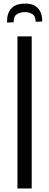

<svg xmlns="http://www.w3.org/2000/svg" viewBox="-20 -1065 278 1085"><path d="M78.6 0V-859.4H159.2V0ZM20 -937.5V-943.8Q19 -988.3 42.7 -1015.9Q66.4 -1043.5 117.2 -1044.4Q165.5 -1046.4 191.7 -1021Q217.8 -995.6 218.3 -950.7V-943.4L181.6 -941.9Q181.2 -976.1 160.6 -986.8Q140.1 -997.6 117.2 -996.6Q95.7 -996.1 76.2 -985.1Q56.6 -974.1 57.1 -939Z"/></svg>

Font: Antonio ExtraLight
Style: Regular
Weight: 250
Designer: Vernon Adams
Foundry: Vernon Adams
Version: Version 1.002